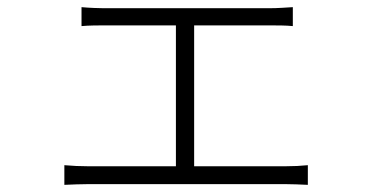

<svg xmlns="http://www.w3.org/2000/svg" viewBox="-20 -522 1040 537"><path d="M523 -57V-451H733C755 -451 780 -451 799 -449V-502C781 -501 758 -499 733 -499H270C258 -499 229 -500 208 -502V-449C228 -451 259 -451 271 -451H472V-57H226C205 -57 182 -58 160 -60V-5C183 -6 206 -7 226 -7H779C794 -7 822 -6 841 -5V-60C822 -58 801 -57 779 -57Z"/></svg>

Font: Noto Sans Japanese Light
Style: Regular
Weight: 300
Designer: Ryoko NISHIZUKA (kana & ideographs); Paul D. Hunt (Latin, Greek & Cyrillic); Wenlong ZHANG (bopomofo); Sandoll Communica
Foundry: Adobe Systems Incorporated
Version: Version 1.000;PS 1;hotconv 1.0.78;makeotf.lib2.5.61930